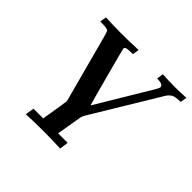

<svg xmlns="http://www.w3.org/2000/svg" viewBox="-157 -615 981 981"><g transform="rotate(45 333.5 -125.0)"><path d="M80.1 -409.2 85.9 -444.8Q142.1 -441.9 198.2 -441.9Q259.3 -441.9 321.8 -444.8L315.9 -409.2H311Q281.2 -409.2 271.2 -406Q261.2 -402.8 261.2 -395Q261.2 -391.1 301.5 -240.5Q341.8 -89.8 348.1 -70.8L522 -360.8Q535.2 -381.8 535.2 -390.1Q535.2 -408.2 491.2 -409.2L497.1 -444.8Q542 -441.9 587.9 -441.9Q627.9 -441.9 667 -444.8L661.1 -409.2Q625 -409.2 609.6 -401.1Q594.2 -393.1 582 -373L366.2 -16.1Q357.4 -2 354.7 12Q352.1 25.9 332 147H400.9L394 194.8Q332 191.9 270 191.9Q208 191.9 146 194.8L153.8 147H224.1Q247.1 7.8 247.1 0Q247.1 -3.9 238.8 -33.2L149.9 -365.2Q141.1 -398.4 136.2 -402.8Q129.4 -408.7 89.8 -409.2Z"/></g></svg>

Font: CMU Serif Extra
Style: BoldSlanted
Weight: 700
Italic angle: -9.46001°
Version: Version 0.7.0